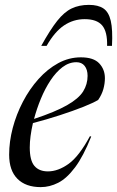

<svg xmlns="http://www.w3.org/2000/svg" viewBox="-20 -757 480 787"><path d="M354 -197.5Q321.5 -116 287.5 -70.8Q253.5 -25.5 218.5 -7.8Q183.5 10 147 10Q85.5 10 51.5 -24Q17.5 -58 17.5 -123Q17.5 -176.5 32.2 -232.5Q47 -288.5 74 -340.2Q101 -392 137.8 -433Q174.5 -474 218.5 -498Q262.5 -522 311.5 -522Q363.5 -522 386.8 -497.2Q410 -472.5 410 -436.5Q410 -415 403.8 -392.2Q397.5 -369.5 382.5 -347.5Q364 -336 322 -319.2Q280 -302.5 225.5 -284.8Q171 -267 115 -252.5Q102 -195.5 102 -152.5Q102 -99.5 121 -77Q140 -54.5 176.5 -54.5Q218 -54.5 261 -85.2Q304 -116 348.5 -198.5ZM293 -502Q263 -502 236.2 -481.8Q209.5 -461.5 187 -427.5Q164.5 -393.5 147.5 -352.2Q130.5 -311 119.5 -269.5Q207 -298.5 254.8 -325.8Q302.5 -353 320.8 -382.2Q339 -411.5 339 -446Q339 -471.5 327 -486.8Q315 -502 293 -502ZM327 -678.5Q281 -678.5 242.5 -652.8Q204 -627 171 -569H149Q185.5 -635 214.5 -671.5Q243.5 -708 274 -722.5Q304.5 -737 344.5 -737Q382 -737 403.8 -722.5Q425.5 -708 434 -671.8Q442.5 -635.5 439 -569H419Q420.5 -627 398.8 -652.8Q377 -678.5 327 -678.5Z"/></svg>

Font: Newsreader Display
Style: Italic
Weight: 400
Italic angle: -17°
Designer: Hugues Gentile
Foundry: Production Type
Version: Version 1.001